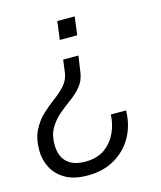

<svg xmlns="http://www.w3.org/2000/svg" viewBox="-106 -589 715 852"><g transform="rotate(-15 251.5 -162.5)"><path d="M289 -339 278 -264Q273 -228 252 -202.5Q231 -177 202.5 -156.5Q174 -136 147.5 -113.5Q121 -91 102.5 -60Q84 -29 84 16Q84 49 96 73Q108 97 133 110.5Q158 124 197 124Q254 124 289 97.5Q324 71 341.5 31.5Q359 -8 360 -49H430Q429 18 399.5 71Q370 124 317 155Q264 186 192 186Q129 186 89 162.5Q49 139 30.5 101.5Q12 64 12 24Q12 -31 31 -68.5Q50 -106 78 -132Q106 -158 134.5 -179Q163 -200 184.5 -223.5Q206 -247 211 -279L219 -339ZM318 -511 307 -427H227L238 -511Z"/></g></svg>

Font: Chivo Medium ExtraLight
Style: Italic
Weight: 250
Italic angle: -8.05°
Version: Version 2.002